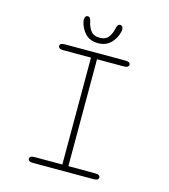

<svg xmlns="http://www.w3.org/2000/svg" viewBox="-116 -877 850 968"><g transform="rotate(15 309.5 -393.0)"><path d="M147.5 0Q133.5 0 127.2 -4Q121 -8 121 -15Q121 -22.5 127.2 -26.5Q133.5 -30.5 147.5 -30.5H291.5V-588.5H147.5Q133.5 -588.5 127.2 -592.8Q121 -597 121 -604Q121 -611 127.2 -615Q133.5 -619 147.5 -619H462Q476 -619 482.2 -615Q488.5 -611 488.5 -604Q488.5 -597 482.2 -592.8Q476 -588.5 462 -588.5H323V-30.5H462Q476 -30.5 482.2 -26.5Q488.5 -22.5 488.5 -15Q488.5 -8 482.2 -4Q476 0 462 0ZM391.5 -786Q398.5 -786 402.8 -780.8Q407 -775.5 407 -765.5Q407 -763.5 406.8 -761Q406.5 -758.5 406 -756Q398.5 -720.5 373.2 -694.2Q348 -668 306 -668Q263.5 -668 239 -694.2Q214.5 -720.5 207.5 -756Q207 -758.5 207 -761Q207 -763.5 207 -765.5Q207 -775.5 211.2 -780.8Q215.5 -786 222 -786Q230.5 -786 234.8 -779.2Q239 -772.5 241.5 -759.5Q245.5 -737.5 260.2 -717Q275 -696.5 307 -696.5Q339.5 -696.5 353.8 -717Q368 -737.5 372 -759Q374.5 -772 378.8 -779Q383 -786 391.5 -786Z"/></g></svg>

Font: Sono ExtraLight Monospace ExtraLight
Style: Regular
Weight: 250
Version: Version 2.112